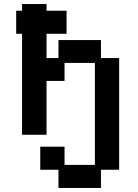

<svg xmlns="http://www.w3.org/2000/svg" viewBox="-20 -654 681 949"><path d="M269 275V185H179V71H299V161H449V-343H299V-254H210V12H89V-487H60V-601H89V-634H210V-601H309V-487H210V-367H269V-456H479V-367H569V185H479V275Z"/></svg>

Font: Pixelify Sans SemiBold
Style: Regular
Weight: 600
Designer: Stefie Justprince
Foundry: Typecalism Foundryline
Version: Version 1.000